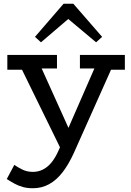

<svg xmlns="http://www.w3.org/2000/svg" viewBox="-20 -763 694 1021"><path d="M155 238Q125 238 101.5 231.5Q78 225 57 213.5Q36 202 16 189L56 114Q75 127 99.5 139Q124 151 155 151Q183 151 207.5 139Q232 127 253 102Q274 77 292 36L506 -454H598L372 52Q344 113 312 154Q280 195 241 216.5Q202 238 155 238ZM316 55 79 -429H188L382 1ZM19 -392V-471H283V-399H133L127 -392ZM405 -399V-471H644V-392H539L534 -399ZM198 -538 166 -567 318 -743H370L523 -567L491 -538L343 -662Z"/></svg>

Font: BioRhyme ExtraBold
Style: Regular
Weight: 400
Version: Version 1.600;gftools[0.9.33]